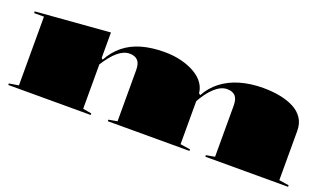

<svg xmlns="http://www.w3.org/2000/svg" viewBox="-58 -843 1975 1171"><g transform="rotate(20 930.0 -257.5)"><path d="M26 0V-10L88 -20V-466H24V-477L505 -515V-350L514 -342Q546 -401 594 -439.5Q642 -478 707 -496.5Q772 -515 855 -515Q914 -515 965 -502Q1016 -489 1055 -466Q1094 -443 1115.5 -410.5Q1137 -378 1137 -340V-20L1202 -10V0H672V-10L728 -20V-352Q728 -395 710 -414Q692 -433 657 -433Q638 -433 619 -425Q600 -417 581 -401Q562 -385 543 -361.5Q524 -338 505 -308V-20L561 -10V0ZM1305 0V-10L1361 -20V-352Q1361 -395 1343 -414Q1325 -433 1290 -433Q1269 -433 1248.5 -423Q1228 -413 1208 -394.5Q1188 -376 1169 -350Q1150 -324 1133 -292V-354L1147 -342Q1178 -399 1228.5 -437.5Q1279 -476 1346.5 -495.5Q1414 -515 1496 -515Q1554 -515 1605 -505Q1656 -495 1695 -474.5Q1734 -454 1756 -420.5Q1778 -387 1778 -340V-20L1842 -10V0Z"/></g></svg>

Font: Kalnia Expanded SemiBold
Style: Regular
Weight: 600
Width: 7
Designer: Frida Medrano
Foundry: Frida Medrano
Version: Version 1.105